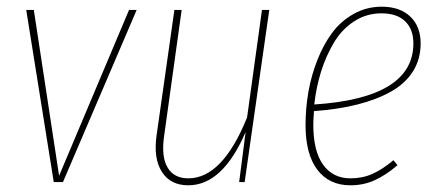

<svg xmlns="http://www.w3.org/2000/svg" viewBox="-20 -549 1313 579"><path d="M392.1 -519 169.9 0H142.1L59.1 -519H82L158.2 -19L369.1 -519Z M547.9 9.8Q494.1 9.8 468.3 -30.5Q442.4 -70.8 452.1 -140.1L505.9 -519H527.8L475.1 -140.1Q465.8 -77.1 485.1 -44.2Q504.4 -11.2 547.9 -11.2Q650.9 -11.2 725.1 -194.8L770 -519H792L717.8 0H701.2L720.7 -150.9Q651.4 9.8 547.9 9.8Z M1248.5 -418Q1248.5 -370.6 1225.3 -333.7Q1202.1 -296.9 1158.9 -272.7Q1115.7 -248.5 1057.9 -233.9Q1000 -219.2 926.8 -213.9Q924.8 -185.5 924.8 -172.9Q924.8 -92.8 954.6 -52Q984.4 -11.2 1036.6 -11.2Q1073.2 -11.2 1103.3 -24.7Q1133.3 -38.1 1166.5 -65.9L1178.7 -50.8Q1142.6 -20 1109.1 -5.1Q1075.7 9.8 1036.6 9.8Q972.7 9.8 937 -37.1Q901.4 -84 901.4 -171.9Q901.4 -221.7 909.9 -271.2Q918.5 -320.8 936.8 -367.4Q955.1 -414.1 981.4 -449.7Q1007.8 -485.4 1046.6 -507.1Q1085.4 -528.8 1131.3 -528.8Q1186 -528.8 1217.3 -499Q1248.5 -469.2 1248.5 -418ZM1130.4 -508.8Q1085.4 -508.8 1048.6 -485.1Q1011.7 -461.4 987.5 -421.4Q963.4 -381.3 948.5 -334Q933.6 -286.6 927.7 -233.9Q1226.6 -253.4 1226.6 -418Q1226.6 -460.9 1201.7 -484.9Q1176.8 -508.8 1130.4 -508.8Z"/></svg>

Font: Fira Sans Compressed Thin
Style: Italic
Weight: 100
Width: 3
Italic angle: -8°
Designer: Carrois Corporate & Edenspiekermann AG
Foundry: Carrois Corporate GbR & Edenspiekermann AG
Version: Version 4.203;PS 004.203;hotconv 1.0.88;makeotf.lib2.5.64775